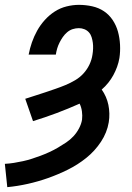

<svg xmlns="http://www.w3.org/2000/svg" viewBox="-24 -763 544 791"><path d="M6 8 -4 -88Q15 -89 33.5 -92Q52 -95 70.5 -99Q89 -103 107.5 -109Q126 -115 143.5 -121.5Q161 -128 179.5 -136.5Q198 -145 215 -155Q232 -165 248.5 -176Q265 -187 278.5 -201.5Q292 -216 301.5 -234Q311 -252 314 -270Q316 -287 313.5 -304.5Q311 -322 304 -336Q257 -315 209 -297Q161 -279 112 -264L80 -356Q101 -363 122 -369.5Q143 -376 163.5 -383Q184 -390 204.5 -397Q225 -404 245.5 -412.5Q266 -421 285.5 -432.5Q305 -444 320 -460.5Q335 -477 344.5 -497Q354 -517 357 -538Q359 -550 359.5 -562.5Q360 -575 358.5 -586.5Q357 -598 353.5 -609.5Q350 -621 342.5 -629.5Q335 -638 324 -642.5Q313 -647 301 -647Q288 -647 275.5 -643Q263 -639 252.5 -630Q242 -621 234.5 -610Q227 -599 221 -587Q215 -575 211.5 -563Q208 -551 206 -538H94Q99 -564 107.5 -588.5Q116 -613 129 -636.5Q142 -660 160.5 -680.5Q179 -701 201.5 -715.5Q224 -730 250 -736.5Q276 -743 301 -743Q329 -743 356 -737Q383 -731 404.5 -716.5Q426 -702 440.5 -680Q455 -658 462 -632.5Q469 -607 470.5 -579Q472 -551 468 -524Q465 -506 458.5 -488Q452 -470 443 -453.5Q434 -437 422 -422Q410 -407 395 -394Q405 -380 412 -364Q419 -348 422.5 -331Q426 -314 426.5 -295.5Q427 -277 424 -259Q417 -217 392 -179Q367 -141 331.5 -112.5Q296 -84 255.5 -64Q215 -44 174 -29.5Q133 -15 90.5 -5.5Q48 4 6 8Z"/></svg>

Font: Iosevka Gothic
Style: Bold Italic
Weight: 700
Italic angle: -9°
Monospace: yes
Designer: Belleve Invis
Foundry: Belleve Invis
Version: Version 15.5.1; ttfautohint (v1.8.4)